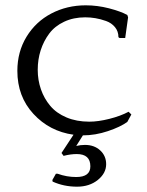

<svg xmlns="http://www.w3.org/2000/svg" viewBox="-20 -495 549 718"><path d="M176.8 184.1 175.8 178.2 189 154.8H195.8Q229.5 167 265.1 167Q317.9 167 317.9 127Q317.9 81.1 267.1 81.1Q244.1 81.1 217.8 87.9L210 77.1L254.9 8.8Q165 -3.9 105 -69.1Q44.9 -134.3 44.9 -230Q44.9 -301.3 79.3 -357.7Q113.8 -414.1 172.1 -444.6Q230.5 -475.1 300.8 -475.1Q344.2 -475.1 387.7 -463.9Q431.2 -452.6 456.1 -439L459 -430.2L448.2 -353H426.8L422.9 -356Q422.9 -377.9 409.9 -393.6Q397 -409.2 376.5 -416.5Q356 -423.8 336.9 -427Q317.9 -430.2 298.8 -430.2Q254.9 -430.2 220 -413.8Q185.1 -397.5 164.1 -369.4Q143.1 -341.3 132.1 -306.9Q121.1 -272.5 121.1 -233.9Q121.1 -195.3 133.1 -160.9Q145 -126.5 168 -99.1Q190.9 -71.8 228.5 -55.9Q266.1 -40 314 -40Q347.2 -40 388.9 -50.5Q430.7 -61 460.9 -77.1L471.2 -66.9L456.1 -39.1Q430.7 -20.5 383.5 -4.6Q336.4 11.2 290 11.2L265.1 50.8Q281.2 46.9 297.9 46.9Q332.5 46.9 354.7 67.4Q377 87.9 377 119.1Q377 152.8 345.7 178Q314.5 203.1 268.1 203.1Q218.8 203.1 176.8 184.1Z"/></svg>

Font: Quattrocento Roman
Style: Regular
Weight: 400
Designer: Pablo Impallari
Foundry: Pablo Impallari. www.impallari.com Igino Marini. www.ikern.com
Version: Version 1.000